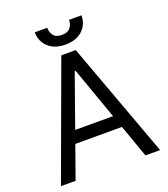

<svg xmlns="http://www.w3.org/2000/svg" viewBox="-161 -1023 997 1137"><g transform="rotate(-20 338.0 -454.5)"><path d="M117.9 0H25.6L292.6 -727.3H383.5L650.6 0H558.2L485.1 -206H191.1ZM218.8 -284.1H457.4L340.9 -612.2H335.2ZM407.7 -909.1H485.8Q485.8 -851.6 446 -815Q406.2 -778.4 338.1 -778.4Q271 -778.4 231.4 -815Q191.8 -851.6 191.8 -909.1H269.9Q269.9 -881.4 285.3 -860.4Q300.8 -839.5 338.1 -839.5Q375.4 -839.5 391.5 -860.4Q407.7 -881.4 407.7 -909.1Z"/></g></svg>

Font: Inter Zeller
Style: Regular
Weight: 400
Designer: Rasmus Andersson; Joe Bland
Foundry: zeller
Version: Version 3.015;git-dec3a8cb1